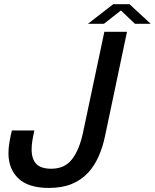

<svg xmlns="http://www.w3.org/2000/svg" viewBox="-20 -890 742 920"><path d="M214 10.5Q116 10.5 68.2 -35Q20.5 -80.5 20.5 -156Q20.5 -183 25.8 -212Q31 -241 37 -265H144.5Q140 -244 135.8 -220.8Q131.5 -197.5 131.5 -174Q131.5 -128.5 153.5 -105Q175.5 -81.5 226 -81.5Q289.5 -81.5 324.8 -126.5Q360 -171.5 377.5 -253.5L480 -737.5H588.5L483.5 -239Q472.5 -186 452.5 -140.5Q432.5 -95 401 -61.2Q369.5 -27.5 323.8 -8.5Q278 10.5 214 10.5ZM401.5 -776 522.5 -870H600.5L702 -776H626.5L545.5 -853H576L478 -776Z"/></svg>

Font: Epilogue Medium
Style: Italic
Weight: 500
Italic angle: -12°
Designer: Tyler Finck
Foundry: Etcetera Type Co
Version: Version 2.112